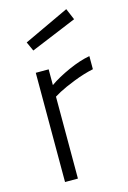

<svg xmlns="http://www.w3.org/2000/svg" viewBox="-114 -793 567 849"><g transform="rotate(-15 169.5 -368.5)"><path d="M75 0V-500H134V-428Q171 -454 224.5 -478Q278 -502 323 -510V-450Q280 -441 233 -422.5Q186 -404 160 -390L134 -375V0ZM71 -640 278 -737 300 -685 90 -598Z"/></g></svg>

Font: Titillium Web Light
Style: Regular
Weight: 300
Version: Version 1.002;PS 57.000;hotconv 1.0.70;makeotf.lib2.5.55311